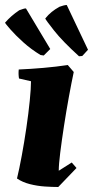

<svg xmlns="http://www.w3.org/2000/svg" viewBox="-26 -736 372 768"><path d="M98 -411 50 -422Q47 -440 49 -458Q96 -460 148 -464.5Q200 -469 245 -476L269 -448Q260 -406 249.5 -348.5Q239 -291 230 -232.5Q221 -174 215 -126Q209 -78 209 -53L261 -86L280 -64L207 12Q183 12 153 10Q123 8 93.5 0.5Q64 -7 42 -22Q51 -59 61 -113Q71 -167 79.5 -225Q88 -283 93 -333Q98 -383 98 -411ZM290 -511Q224 -571 190.5 -613.5Q157 -656 155 -662Q167 -677 180.5 -688Q194 -699 212 -709Q220 -712 228 -714Q236 -716 241 -716L326 -537L303 -512Q297 -511 290 -511ZM149 -514 136 -516Q98 -539 66.5 -567.5Q35 -596 15.5 -618.5Q-4 -641 -6 -645Q19 -674 51 -695Q59 -698 67 -700.5Q75 -703 78 -702L175 -540Z"/></svg>

Font: Albura ExtraBold
Style: Italic
Weight: 758
Italic angle: -7°
Designer: Mercedes Jáuregui
Foundry: Omnibus-Type Team
Version: Version 1.000; ttfautohint (v1.8.3)